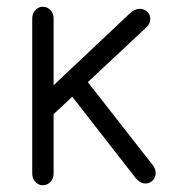

<svg xmlns="http://www.w3.org/2000/svg" viewBox="-20 -541 514 566"><path d="M106 5Q93 5 84 -5Q75 -15 75 -29V-487Q75 -501 84 -511Q93 -521 106 -521Q120 -521 129 -511Q138 -501 138 -487V-29Q138 -15 129 -5Q120 5 106 5ZM114 -267 359 -498Q368 -507 376 -511Q384 -515 391 -515Q405 -515 414 -506.5Q423 -498 423 -485Q423 -470 410 -459L115 -183ZM409 0Q400 0 392.5 -5Q385 -10 380 -16L175 -279L224 -318L432 -52Q439 -42 439 -31Q439 -18 430 -9Q421 0 409 0Z"/></svg>

Font: National Park Light
Style: Regular
Weight: 300
Designer: Andrea Herstowski, Ben Hoepner
Version: Version 1.009